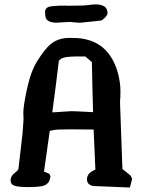

<svg xmlns="http://www.w3.org/2000/svg" viewBox="-20 -838 643 857"><path d="M429.7 -746.1 335.9 -736.3 289.6 -740.2 232.4 -736.8Q184.1 -736.8 182.1 -768.6Q181.2 -774.4 181.2 -786.1Q180.7 -797.9 193.4 -805.7Q205.6 -813 275.4 -813Q278.3 -812.5 280.3 -812.5Q286.1 -812.5 291 -812.5Q355.5 -812.5 374 -815.4Q393.6 -818.4 405.8 -818.4Q460 -818.4 460 -779.8Q460 -770.5 447.5 -758.3Q435.1 -746.1 429.7 -746.1ZM368.2 -37.6Q368.2 -66.4 405.8 -80.6Q401.4 -170.4 397.9 -259.8Q370.1 -260.7 302.7 -260.7Q235.4 -260.7 221.4 -257.8Q207.5 -254.9 202.1 -253.9Q189.5 -162.6 176.3 -71.3Q178.2 -70.8 181.6 -70.3L200.2 -62L204.1 -54.2L205.6 -51.3L200.7 -31.7Q191.4 -11.7 167.5 -7.3Q143.6 -2.9 106.2 -2.9Q68.8 -2.9 48.8 -7.8Q27.3 -13.2 27.3 -32.5Q27.3 -51.8 44.9 -65.4Q62.5 -79.1 62.5 -85V-85.4L80.1 -238.3Q84 -281.7 85 -308.6L84 -333Q84 -365.2 101.1 -443.8Q118.2 -522.5 148.9 -569.8Q179.7 -617.2 201.7 -637.2Q236.3 -668.9 291 -668.9Q304.2 -668.9 325.2 -668Q464.8 -658.2 505.9 -513.7Q517.6 -469.2 517.6 -432.9Q517.6 -396.5 515.6 -384.8L526.4 -84L562.5 -54.7L569.8 -40L561 -5.4Q560.5 -2.9 559.6 -1L395 -7.8Q369.6 -13.7 368.2 -35.2ZM316.4 -585.9Q269.5 -585 257.3 -578.1Q254.9 -578.1 249 -572.5Q243.2 -566.9 242.7 -566.9Q229 -451.2 213.4 -336.4L297.9 -341.8Q313.5 -341.8 395.5 -337.4Q392.1 -449.2 390.1 -561L360.8 -585.9Z"/></svg>

Font: Drukaatie burti
Style: Demi
Weight: 600
Version: Version 0.14